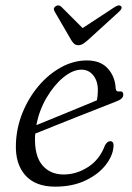

<svg xmlns="http://www.w3.org/2000/svg" viewBox="-20 -689 494 718"><path d="M404.5 -140Q401.5 -105 374.2 -70.8Q347 -36.5 299 -13.8Q251 9 186 9Q112 9 74.2 -34Q36.5 -77 39.5 -151Q41.5 -211.5 64.2 -267.5Q87 -323.5 124.2 -367.5Q161.5 -411.5 208.2 -437.2Q255 -463 305 -463Q356 -463 383.2 -432.8Q410.5 -402.5 412.5 -359Q413.5 -345.5 425.5 -347Q441 -349.5 441 -334.5Q441 -319 414.5 -309.5Q387 -298.5 346 -282.5Q305 -266.5 260.2 -248.8Q215.5 -231 176 -215.2Q136.5 -199.5 112 -189.5Q111.5 -184.5 111 -179Q108.5 -106.5 138 -71.5Q167.5 -36.5 218 -36.5Q266 -36.5 309.5 -64.5Q353 -92.5 372.5 -145.5Q381.5 -161 392 -161Q406.5 -161 404.5 -140ZM284.5 -428.5Q252.5 -428.5 217.5 -400Q182.5 -371.5 154.5 -324.2Q126.5 -277 116 -221Q143.5 -232 184 -248.8Q224.5 -265.5 267 -282.8Q309.5 -300 342.5 -314Q345.5 -328.5 346 -351.5Q346 -385.5 329 -407Q312 -428.5 284.5 -428.5ZM307.5 -538Q297.5 -529.5 289.8 -524.8Q282 -520 273 -520Q263.5 -520 258 -524.8Q252.5 -529.5 247 -538L184.5 -645.5Q177 -658.5 188.5 -666Q199.5 -673 210 -663L289 -584L409.5 -663Q425 -673 432.5 -666Q439.5 -658.5 425.5 -645.5Z"/></svg>

Font: Fraunces 9pt S050 Light
Style: Italic
Weight: 300
Italic angle: -16°
Version: Version 1.000; ttfautohint (v1.8.3)